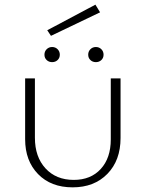

<svg xmlns="http://www.w3.org/2000/svg" viewBox="-20 -799 626 825"><path d="M199 -645 183 -669 390 -779 410 -746ZM227.5 -541Q218 -532 204 -532Q190 -532 180.5 -541Q171 -550 171 -564Q171 -578 180.5 -587.5Q190 -597 204 -597Q218 -597 227.5 -587.5Q237 -578 237 -564Q237 -550 227.5 -541ZM415.5 -541Q406 -532 392 -532Q378 -532 368.5 -541Q359 -550 359 -564Q359 -578 368.5 -587.5Q378 -597 392 -597Q406 -597 415.5 -587.5Q425 -578 425 -564Q425 -550 415.5 -541ZM88 -201V-462H130V-207Q130 -125 175.5 -75.5Q221 -26 297 -26Q370 -26 413 -73Q456 -120 456 -200V-462H498V-206Q498 -110 441.5 -52Q385 6 292 6Q199 6 143.5 -51Q88 -108 88 -201Z"/></svg>

Font: EauTestSC Light
Style: Regular
Weight: 300
Designer: Christian Thalmann (Catharsis Fonts)
Version: Version 0.001;PS 000.001;hotconv 1.0.88;makeotf.lib2.5.64775